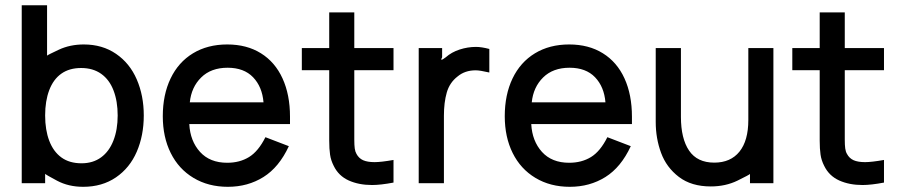

<svg xmlns="http://www.w3.org/2000/svg" viewBox="-20 -682 3409 729"><path d="M295.9 27.3Q240.2 27.3 196.8 4.2Q153.3 -19 151.4 -22V13.7H62.5V-662.1H158.7V-470.7Q161.1 -473.6 203.6 -493.4Q246.1 -513.2 298.3 -513.2Q368.7 -513.2 420.7 -477.5Q472.7 -441.9 499.3 -380.4Q525.9 -318.8 525.9 -243.7Q525.9 -167.5 499.3 -106Q472.7 -44.4 420.2 -8.5Q367.7 27.3 295.9 27.3ZM289.6 -62Q333 -62 363.8 -84.5Q394.5 -106.9 410.6 -148.2Q426.8 -189.5 426.8 -243.7Q426.8 -297.4 411.1 -338.4Q395.5 -379.4 364.3 -401.6Q333 -423.8 288.1 -423.8Q243.2 -423.8 212.9 -402.3Q182.6 -380.9 167 -339.8Q151.4 -298.8 151.4 -243.7Q151.4 -188.5 167 -147.5Q182.6 -106.4 213.1 -84.2Q243.7 -62 289.6 -62Z M845.2 27.3Q771 27.3 714.6 -6.6Q658.2 -40.5 628.2 -101.1Q598.1 -161.6 598.1 -240.7Q598.1 -322.3 627.7 -384Q657.2 -445.8 712.6 -479.5Q768.1 -513.2 842.8 -513.2Q917 -513.2 970.7 -479.7Q1024.4 -446.3 1052.7 -384.3Q1081.1 -322.3 1081.1 -238.8V-210.9H698.7Q702.1 -146.5 739.5 -105.2Q776.9 -64 842.8 -64Q890.1 -64 925.5 -85.7Q960.9 -107.4 987.8 -161.1L1076.7 -127Q1039.6 -46.9 980.2 -9.8Q920.9 27.3 845.2 27.3ZM980.5 -293.5Q975.6 -352.5 940.9 -388.7Q906.2 -424.8 844.2 -424.8Q781.2 -424.8 743.9 -387.9Q706.5 -351.1 700.7 -293.5Z M1392.6 20.5Q1342.3 20.5 1304 3.2Q1265.6 -14.2 1247.1 -52.2Q1236.3 -73.2 1233.2 -95Q1230 -116.7 1230 -147.9V-415.5H1126V-499.5H1230V-634.8H1325.2V-499.5H1474.1V-415.5H1325.2V-151.9Q1325.2 -130.9 1326.9 -118.4Q1328.6 -106 1333.5 -97.7Q1342.3 -81.1 1358.6 -73.7Q1375 -66.4 1402.3 -66.4Q1426.8 -66.4 1474.1 -74.7V11.2Q1425.3 20.5 1392.6 20.5Z M1665.5 13.7H1569.8V-499.5H1658.7V-464.8Q1647.9 -445.8 1672.4 -464.4Q1694.3 -483.9 1725.1 -493.9Q1755.9 -503.9 1787.1 -503.9Q1808.1 -503.9 1837.9 -496.1V-406.7Q1802.2 -415 1786.1 -415Q1745.1 -415 1717.3 -391.6Q1687 -368.2 1676.3 -330.6Q1665.5 -293 1665.5 -242.7Z M2143.6 27.3Q2069.3 27.3 2012.9 -6.6Q1956.5 -40.5 1926.5 -101.1Q1896.5 -161.6 1896.5 -240.7Q1896.5 -322.3 1926 -384Q1955.6 -445.8 2011 -479.5Q2066.4 -513.2 2141.1 -513.2Q2215.3 -513.2 2269 -479.7Q2322.8 -446.3 2351.1 -384.3Q2379.4 -322.3 2379.4 -238.8V-210.9H1997.1Q2000.5 -146.5 2037.8 -105.2Q2075.2 -64 2141.1 -64Q2188.5 -64 2223.9 -85.7Q2259.3 -107.4 2286.1 -161.1L2375 -127Q2337.9 -46.9 2278.6 -9.8Q2219.2 27.3 2143.6 27.3ZM2278.8 -293.5Q2273.9 -352.5 2239.3 -388.7Q2204.6 -424.8 2142.6 -424.8Q2079.6 -424.8 2042.2 -387.9Q2004.9 -351.1 1999 -293.5Z M2678.7 25.9Q2605 25.9 2557.6 -10.3Q2510.3 -46.4 2490 -101.6Q2469.7 -156.7 2469.7 -218.8V-499.5H2565.4V-238.3Q2565.4 -155.8 2596.4 -110.1Q2627.4 -64.5 2691.9 -64.5Q2753.9 -64.5 2787.6 -106.2Q2821.3 -147.9 2821.3 -226.6V-499.5H2916.5V13.7H2827.6V-21.5Q2825.7 -18.6 2780.3 3.7Q2734.9 25.9 2678.7 25.9Z M3254.9 20.5Q3204.6 20.5 3166.3 3.2Q3127.9 -14.2 3109.4 -52.2Q3098.6 -73.2 3095.5 -95Q3092.3 -116.7 3092.3 -147.9V-415.5H2988.3V-499.5H3092.3V-634.8H3187.5V-499.5H3336.4V-415.5H3187.5V-151.9Q3187.5 -130.9 3189.2 -118.4Q3190.9 -106 3195.8 -97.7Q3204.6 -81.1 3220.9 -73.7Q3237.3 -66.4 3264.6 -66.4Q3289.1 -66.4 3336.4 -74.7V11.2Q3287.6 20.5 3254.9 20.5Z"/></svg>

Font: Potro Sans Bangla
Style: Bold
Weight: 700
Designer: Jayed Ahsan Saad
Foundry: Codepotro
Version: Potro Sans Bangla;Version 0.996;CodepotroFonts;